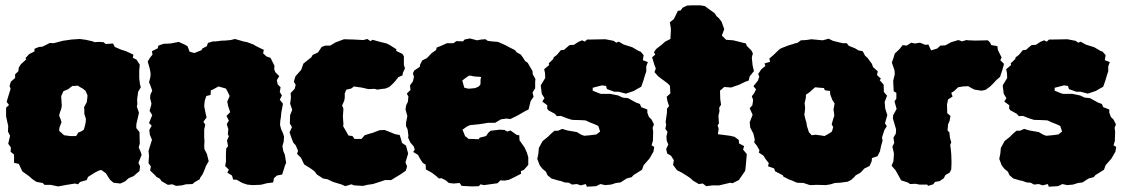

<svg xmlns="http://www.w3.org/2000/svg" viewBox="-20 -674 4237 724"><path d="M263 18 232 23 199 29 171 23H148L141 16L118 12L104 3L89 -10L64 -28L51 -56L33 -60V-91L20 -102L21 -118L11 -132L18 -162L10 -178L11 -199L8 -212L3 -235V-268L14 -278L5 -290L11 -310L20 -339L16 -350L21 -366L37 -380V-394L49 -405L51 -420L59 -432L79 -450L76 -455L90 -470L110 -480V-490L127 -497L140 -498L168 -512L182 -511L216 -520L250 -525L281 -527L303 -524L330 -518L336 -515L353 -516L370 -515L379 -508L406 -510L413 -497L436 -487L455 -481L483 -468L481 -456L495 -449L507 -430L505 -408V-379L508 -355L511 -345L501 -328L497 -299L498 -282L496 -272L504 -249L494 -205V-191L506 -176L507 -132L503 -118L511 -100L514 -90L502 -60L508 -47L506 -29L494 -19L484 -10L465 -2L453 9L439 16L433 18L408 15L395 4L379 -21L362 -33L356 -32L341 -25L312 -7L307 5L282 12L274 21ZM244 -161H267L271 -167L275 -174L280 -176L289 -180L296 -185L299 -195L301 -203L303 -212L304 -226L298 -244V-260L297 -270L301 -277L304 -283L307 -288L308 -297L309 -302L310 -314L306 -324L302 -332L292 -340L281 -346L274 -351L260 -350H253L245 -344L238 -338L226 -333L219 -330L211 -312V-304L212 -294V-287L213 -279L212 -268L210 -261L206 -250L203 -239L205 -233L208 -226L212 -213L208 -203L204 -192L203 -181L207 -177L213 -172L217 -168L222 -164L230 -163Z M598 -509H602L623 -510L654 -516L676 -506L687 -500L695 -479L713 -474L740 -485L743 -491L760 -500L764 -512L783 -518H794L819 -521H828L850 -523L866 -527L887 -521L897 -518L912 -515L936 -506L944 -501L962 -492L975 -486L972 -473L985 -461L1000 -456L1015 -426L1014 -413L1018 -402L1033 -387L1024 -372L1027 -356L1038 -345L1035 -327L1043 -314L1035 -298L1047 -283L1041 -251L1039 -231L1037 -219L1036 -203L1040 -187L1047 -172L1051 -159L1050 -141L1045 -123L1048 -105L1054 -91L1059 -60L1055 -51L1051 -38L1044 -16L1024 -12L1013 -2L1010 14L986 17L967 22L959 23L931 24L912 22L897 17L892 15L873 4L859 3L855 -12L837 -23L843 -34L829 -48L832 -65V-93L833 -114L840 -123L836 -144L843 -160L839 -168L841 -187L835 -206L843 -219L834 -237L848 -251L840 -275L837 -291L846 -312L839 -327L832 -340L804 -348L782 -336L775 -333L774 -316L758 -312L752 -294L750 -274L755 -248L759 -231L747 -215L754 -204L750 -186V-157L751 -141L750 -123L751 -111L760 -94L767 -66L757 -49L751 -33L744 -17L735 -4L733 2L714 13L706 20L681 21L666 25L644 27L630 21L613 23L589 9L583 0L570 -7L562 -16L546 -31L549 -46L540 -59L542 -87L540 -104L544 -118L551 -140L553 -147L545 -166L543 -184L552 -200L542 -210L554 -240L544 -256L550 -277L551 -284L546 -304L547 -317L554 -332L547 -352L542 -364L547 -383L548 -396L545 -414L537 -442L546 -457L555 -468L553 -481L575 -492L577 -502Z M1282 28 1269 22 1236 12 1215 2 1198 -1 1175 -16 1166 -28 1154 -37 1127 -54 1115 -79 1100 -94 1104 -105 1095 -126 1086 -136 1079 -154 1072 -175 1081 -195 1073 -208 1074 -240 1082 -260 1074 -283 1077 -305 1076 -323 1091 -339 1095 -354 1088 -366 1094 -386 1101 -394 1116 -411 1124 -434 1135 -443 1154 -458 1159 -467 1179 -476 1193 -497 1207 -502H1225L1245 -514L1277 -526L1313 -525L1350 -523L1365 -527L1377 -519L1385 -524L1406 -518L1438 -510L1450 -504L1475 -488L1474 -482L1497 -471L1503 -462V-430L1507 -416L1499 -399L1498 -390L1482 -383L1472 -370L1462 -359L1448 -346L1433 -340L1423 -339L1402 -336L1393 -339L1369 -338L1343 -344L1328 -346L1315 -348L1304 -340L1286 -336L1280 -322V-305L1278 -294L1270 -276L1275 -264L1273 -235L1274 -220L1275 -208L1274 -198L1285 -179L1294 -163L1309 -161L1317 -150H1343L1355 -164L1374 -170L1385 -173L1411 -183L1430 -184L1448 -177L1470 -168L1487 -165L1491 -153L1496 -135L1511 -125L1519 -95L1509 -62L1515 -46L1510 -30L1491 -17L1455 5H1432L1405 14L1386 20L1365 23L1349 27L1315 25L1305 21Z M1759 29 1742 28 1721 27 1713 16 1691 18 1673 16 1659 5 1645 -2 1635 -1 1625 -10 1608 -23 1586 -35 1585 -53 1574 -60 1566 -72 1556 -90 1538 -101 1544 -110 1540 -122 1527 -137 1519 -155 1520 -163 1517 -186 1511 -199V-211L1516 -236L1509 -262L1512 -278L1518 -290L1520 -310L1514 -321L1528 -335L1526 -352L1537 -367L1541 -384L1537 -397L1542 -408L1563 -422L1564 -430L1572 -446L1590 -455L1608 -474L1624 -485L1627 -495L1643 -501L1665 -511H1690L1701 -519L1726 -518L1732 -525L1752 -529L1779 -522L1795 -525L1811 -526L1819 -520L1834 -518L1858 -516L1885 -504L1898 -497L1922 -485L1928 -477L1944 -468L1952 -457L1960 -444L1970 -437L1988 -406L1989 -394L1999 -376L1998 -365V-341L1988 -325L1992 -309L1981 -293L1973 -261L1962 -256L1931 -238L1904 -225L1890 -227L1869 -224L1847 -211H1820L1803 -208L1790 -206L1752 -202L1741 -197L1724 -185L1729 -173L1734 -160L1738 -158L1747 -150H1759L1785 -149L1789 -155L1813 -161L1821 -173L1830 -181L1864 -185L1882 -184L1893 -178L1905 -182L1929 -165L1938 -164L1939 -145L1958 -118L1967 -98L1972 -81V-52L1955 -33L1944 -29L1945 -19L1918 -5L1899 4L1882 7L1867 6L1856 17L1827 21L1805 24L1792 21L1786 28ZM1743 -340H1755L1761 -341H1765L1772 -342L1779 -345L1784 -347L1791 -354L1792 -361V-373L1793 -378L1794 -384H1789L1784 -385H1776L1768 -386L1762 -387L1758 -388L1749 -389L1737 -381L1733 -378L1723 -370L1725 -364L1727 -356L1729 -350L1731 -343L1737 -342Z M2059 -1 2044 -14 2039 -26 2025 -38 2015 -51 2006 -75 2010 -94 2012 -116 2026 -142 2046 -158 2057 -169 2071 -181H2084L2100 -188L2120 -182L2155 -176L2172 -166L2183 -162L2205 -164L2229 -167L2243 -178L2236 -199L2221 -206L2203 -213L2188 -220L2170 -221L2137 -222L2118 -228L2095 -237L2080 -236L2072 -245L2048 -258L2043 -265L2044 -277L2025 -291L2033 -304L2023 -320L2019 -352L2036 -380L2035 -399L2032 -413L2051 -429L2049 -435L2066 -451L2068 -458L2080 -467L2095 -485L2107 -486L2117 -495L2128 -504L2144 -505L2161 -516L2175 -522L2185 -517L2194 -525H2210L2263 -526L2294 -520L2304 -513L2313 -517L2332 -506L2364 -496L2388 -482L2396 -479L2407 -466L2404 -447L2423 -440L2417 -424V-405L2412 -390L2407 -373L2405 -367L2398 -347L2380 -337L2370 -331L2340 -321L2313 -328H2297L2269 -338L2265 -350L2250 -352L2230 -347L2215 -343V-332L2237 -323L2246 -320H2282L2311 -314L2328 -306L2348 -304L2379 -287L2393 -282L2398 -270L2421 -261V-249L2427 -233L2437 -223L2446 -205L2441 -192L2443 -178L2442 -143L2437 -126L2447 -120L2444 -102L2429 -76L2407 -51L2401 -34L2390 -27L2369 -14L2362 -6L2343 -1L2320 14L2303 16L2284 22L2262 24L2244 20L2228 28L2193 30L2189 20L2170 25L2155 20L2137 22L2125 15L2110 14L2090 7V8Z M2643 28 2630 18 2615 20 2593 7 2587 1 2578 -6 2551 -23 2533 -32 2518 -52 2521 -70 2510 -87 2496 -95 2492 -112 2500 -129 2494 -144 2493 -160 2497 -177 2489 -188 2492 -204 2490 -214 2495 -250V-264L2503 -274L2497 -292L2494 -309L2508 -322L2506 -351L2497 -360L2462 -386L2448 -402L2453 -416L2448 -428L2439 -458L2451 -468L2446 -477L2454 -489L2476 -506L2488 -517L2508 -527L2510 -565L2506 -590L2521 -602L2536 -633L2547 -635L2554 -645L2571 -653L2590 -654H2620L2638 -651L2650 -642L2675 -624L2682 -613L2691 -605L2701 -592L2711 -564L2702 -540L2718 -524L2745 -522L2793 -510L2796 -501L2813 -484L2819 -473L2815 -457L2818 -427L2823 -406L2807 -386L2803 -370L2791 -366L2766 -354L2754 -350L2737 -344L2711 -346L2695 -332L2696 -300L2699 -279L2692 -268L2693 -254L2689 -237L2690 -224L2691 -208L2686 -202L2690 -188L2687 -168L2733 -162L2750 -158L2766 -146L2767 -133L2786 -123L2782 -110L2796 -93L2792 -46L2790 -30L2766 5L2742 17L2734 15L2692 25H2667Z M3038 24 3031 23 3010 16 2985 15 2967 7 2956 3 2934 -8 2932 -13 2903 -28 2899 -39 2876 -47 2879 -59 2867 -74 2859 -87 2841 -99 2844 -107 2833 -126 2824 -137 2826 -148 2821 -170 2809 -193 2807 -213 2818 -241 2807 -266 2817 -277 2820 -297 2815 -311 2824 -323 2831 -337 2821 -349 2838 -370 2843 -385 2839 -395 2851 -413 2866 -425 2863 -435 2884 -441 2881 -453 2896 -466 2920 -489 2928 -493 2951 -502 2983 -512 2985 -511 3000 -522 3020 -523 3040 -526 3082 -522 3105 -528 3121 -520 3158 -511H3173L3181 -501L3204 -492L3217 -484L3233 -481L3242 -464L3251 -456L3268 -433L3272 -421L3290 -405L3287 -391L3302 -377L3297 -372L3312 -355L3313 -327L3325 -313L3316 -290L3318 -265L3326 -240L3317 -209L3324 -198L3315 -184L3306 -156L3308 -143L3303 -126L3298 -103L3289 -85L3268 -78L3267 -66L3259 -48L3240 -39L3225 -23L3207 -13L3201 -6L3190 4L3177 11L3148 15L3128 16L3112 21L3094 24L3060 23ZM3089 -161 3102 -168 3110 -173 3117 -178 3120 -188 3122 -195 3116 -205 3119 -215 3120 -219 3123 -229 3126 -237 3125 -247 3124 -254 3123 -262 3125 -271 3127 -284 3118 -298 3116 -304 3111 -317 3110 -326V-331L3101 -332L3090 -334L3087 -342L3074 -343L3063 -344L3054 -345L3042 -335L3035 -328L3028 -323L3019 -317V-310L3018 -302L3016 -293L3014 -286L3015 -276L3016 -267L3015 -255L3013 -242L3015 -233L3018 -221L3021 -211L3023 -198L3027 -186L3030 -176L3035 -170L3041 -164L3055 -166L3063 -165L3078 -163Z M3447 22 3432 19 3412 20 3403 14 3378 6 3367 -14 3357 -32 3342 -49 3349 -66 3351 -95 3345 -121 3352 -135 3349 -155 3358 -170 3359 -186 3347 -227 3348 -240 3361 -263 3353 -292 3360 -302V-324L3350 -330L3348 -369L3354 -394L3353 -409L3343 -438L3349 -455L3354 -472L3371 -488L3384 -504L3399 -502L3416 -513L3430 -510L3449 -513L3469 -505L3481 -506L3491 -484L3514 -491L3526 -502L3545 -503L3567 -515L3594 -523L3608 -518L3624 -523L3631 -522L3658 -521L3705 -522L3713 -514L3718 -504L3741 -500L3743 -485L3757 -457L3752 -447L3766 -433L3760 -411L3751 -384L3737 -372L3727 -361L3714 -348L3696 -335L3681 -332L3655 -336L3641 -343L3631 -349L3611 -348L3593 -345L3577 -330L3567 -324L3572 -310L3555 -299L3551 -280L3552 -247L3564 -237L3561 -219L3555 -205L3553 -182L3560 -175L3562 -155L3567 -137L3563 -127L3565 -114L3567 -93L3568 -61L3567 -35L3561 -23L3545 -14L3539 -2L3523 9L3506 12L3499 21L3479 27L3477 22Z M3801 -1 3786 -14 3781 -26 3767 -38 3757 -51 3748 -75 3752 -94 3754 -116 3768 -142 3788 -158 3799 -169 3813 -181H3826L3842 -188L3862 -182L3897 -176L3914 -166L3925 -162L3947 -164L3971 -167L3985 -178L3978 -199L3963 -206L3945 -213L3930 -220L3912 -221L3879 -222L3860 -228L3837 -237L3822 -236L3814 -245L3790 -258L3785 -265L3786 -277L3767 -291L3775 -304L3765 -320L3761 -352L3778 -380L3777 -399L3774 -413L3793 -429L3791 -435L3808 -451L3810 -458L3822 -467L3837 -485L3849 -486L3859 -495L3870 -504L3886 -505L3903 -516L3917 -522L3927 -517L3936 -525H3952L4005 -526L4036 -520L4046 -513L4055 -517L4074 -506L4106 -496L4130 -482L4138 -479L4149 -466L4146 -447L4165 -440L4159 -424V-405L4154 -390L4149 -373L4147 -367L4140 -347L4122 -337L4112 -331L4082 -321L4055 -328H4039L4011 -338L4007 -350L3992 -352L3972 -347L3957 -343V-332L3979 -323L3988 -320H4024L4053 -314L4070 -306L4090 -304L4121 -287L4135 -282L4140 -270L4163 -261V-249L4169 -233L4179 -223L4188 -205L4183 -192L4185 -178L4184 -143L4179 -126L4189 -120L4186 -102L4171 -76L4149 -51L4143 -34L4132 -27L4111 -14L4104 -6L4085 -1L4062 14L4045 16L4026 22L4004 24L3986 20L3970 28L3935 30L3931 20L3912 25L3897 20L3879 22L3867 15L3852 14L3832 7V8Z"/></svg>

Font: Winky Rough Black
Style: Regular
Weight: 900
Designer: Simon Atzbach
Foundry: typofactur
Version: Version 1.206; ttfautohint (v1.8.4.7-5d5b)